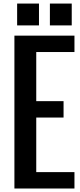

<svg xmlns="http://www.w3.org/2000/svg" viewBox="-20 -1079 460 1099"><path d="M343.8 -406.2H187.5V-93.8H406.2V0H62.5V-875H406.2V-781.2H187.5V-500H343.8ZM265.6 -1058.6H390.6V-933.6H265.6ZM78.1 -1058.6H203.1V-933.6H78.1Z"/></svg>

Font: Oswald
Style: Book
Weight: 400
Designer: vernon adams
Foundry: vernon adams
Version: Version 1.000